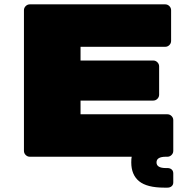

<svg xmlns="http://www.w3.org/2000/svg" viewBox="-20 -720 890 882"><path d="M776 -168V-27Q776 -16 768 -8Q760 0 749 0H742Q699 0 699 26Q699 52 742 52H749Q761 52 768.5 58.5Q776 65 776 77V118Q776 129 768.5 135.5Q761 142 749 142H735Q655 142 619 112.5Q583 83 583 26Q583 8 585 0H117Q106 0 98 -8Q90 -16 90 -27V-673Q90 -684 98 -692Q106 -700 117 -700H739Q750 -700 758 -692Q766 -684 766 -673V-532Q766 -521 758 -513Q750 -505 739 -505H350V-442H684Q695 -442 703 -434Q711 -426 711 -415V-285Q711 -274 703 -266Q695 -258 684 -258H350V-195H749Q760 -195 768 -187Q776 -179 776 -168Z"/></svg>

Font: Rubik Mono One
Style: Regular
Weight: 400
Designer: Hubert and Fischer with Elvire Volk Leonovitch (Cyrillic Expansion: Cyreal)
Foundry: Hubert and Fischer with Elvire Volk Leonovitch
Version: Version 2.000